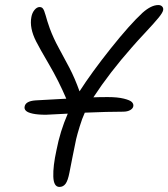

<svg xmlns="http://www.w3.org/2000/svg" viewBox="-20 -693 670 765"><path d="M216.8 51.8Q193.8 51.8 192.4 10.5Q190.9 -30.8 205.1 -95.2Q219.2 -168.9 250 -240.2Q164.6 -235.8 163.1 -235.8Q130.4 -235.8 110.4 -240.2Q90.3 -244.6 83.3 -251.7Q76.2 -258.8 78.1 -268.1Q81.5 -290 121.1 -293Q199.2 -297.9 244.1 -299.8Q213.4 -371.6 175.3 -436.5Q137.2 -501.5 124 -527.8Q96.7 -581.5 105 -625Q107.9 -641.6 117.4 -653.3Q127 -665 138.2 -665Q144.5 -665 148.7 -661.4Q152.8 -657.7 156 -649.7Q159.2 -641.6 161.6 -632.6Q164.1 -623.5 168.7 -608.4Q173.3 -593.3 178.2 -580.1Q192.9 -540.5 213.6 -502.9Q234.4 -465.3 256.3 -423.3Q278.3 -381.3 296.9 -329.1Q344.7 -403.8 421.1 -499.8Q497.6 -595.7 547.9 -642.1Q582.5 -672.9 610.8 -672.9Q620.6 -672.9 626.2 -667Q631.8 -661.1 629.9 -651.9Q627.9 -642.1 611.6 -622.1Q595.2 -602.1 560.1 -564.5Q524.9 -526.9 505.9 -504.9Q417 -404.3 352.1 -305.2Q374 -306.2 409.2 -306.2Q448.7 -306.2 473.4 -300Q498 -293.9 505.4 -286.4Q512.7 -278.8 511.2 -270Q509.8 -260.7 498.8 -254.4Q487.8 -248 470.2 -248Q409.7 -248 317.9 -244.1Q307.1 -220.7 297.4 -188.7Q287.6 -156.7 283.4 -138.7Q279.3 -120.6 269.3 -69.6Q259.3 -18.6 256.8 -5.9Q250.5 26.9 241.2 39.3Q231.9 51.8 216.8 51.8Z"/></svg>

Font: Shantell Sans Bouncy
Style: Italic
Weight: 300
Italic angle: -11.31°
Designer: Stephen Nixon, Anya Danilova, Shantell Martin
Foundry: Arrow Type
Version: Version 1.006;[9816181b4]